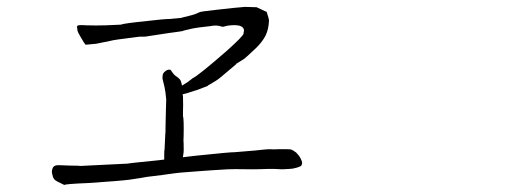

<svg xmlns="http://www.w3.org/2000/svg" viewBox="-20 -609 1540 560"><path d="M215.8 -500Q207 -514.6 206.1 -519.5Q204.1 -532.2 205.1 -533.2Q207 -537.1 231.4 -535.2Q259.8 -534.2 289.1 -535.2Q329.1 -537.1 332 -537.1Q341.8 -541 410.2 -547.9Q459 -553.7 475.6 -553.7L506.8 -556.6H507.8H508.8L509.8 -557.6H510.7L538.1 -564.5Q549.8 -567.4 561.5 -573.2Q563.5 -575.2 608.4 -580.1L661.1 -585.9L694.3 -588.9Q698.2 -588.9 728.5 -587.9L757.8 -574.2Q764.6 -553.7 764.6 -549.8Q763.7 -524.4 754.9 -505.9Q745.1 -486.3 725.6 -467.8Q694.3 -438.5 692.4 -437.5L668.9 -422.9V-421.9L625 -384.8Q614.3 -375 585.9 -359.4V-358.4Q579.1 -355.5 552.7 -345.7H551.8Q544.9 -343.8 524.4 -336.9Q517.6 -335 512.7 -334L513.7 -327.1Q514.6 -297.9 513.7 -284.2V-270.5Q516.6 -261.7 515.6 -211.9Q514.6 -196.3 515.6 -190.4Q516.6 -168 514.6 -158.2Q513.7 -154.3 513.7 -150.4Q537.1 -153.3 545.9 -154.3Q658.2 -166 663.1 -165Q675.8 -166 722.7 -169.9Q757.8 -173.8 764.6 -173.8Q777.3 -172.9 793 -173.8Q806.6 -173.8 815.4 -173.8Q826.2 -173.8 829.1 -172.9Q835 -170.9 843.8 -164.1Q852.5 -155.3 856.4 -147.5Q860.4 -140.6 861.3 -133.8Q860.4 -126 856.4 -124Q848.6 -120.1 834 -117.2Q827.1 -116.2 802.7 -115.2Q791 -116.2 782.2 -116.2Q759.8 -116.2 758.8 -116.2Q735.4 -115.2 712.9 -115.2Q655.3 -116.2 643.6 -115.2Q592.8 -112.3 556.6 -109.4Q512.7 -106.4 505.9 -105.5Q494.1 -104.5 453.1 -98.6Q407.2 -92.8 406.2 -92.8Q391.6 -89.8 358.4 -85Q328.1 -81.1 238.3 -75.2Q167 -72.3 168 -69.3Q167 -70.3 166 -70.3Q141.6 -82 141.6 -83Q134.8 -87.9 132.8 -99.6Q129.9 -109.4 132.8 -116.2Q134.8 -124 141.6 -126Q146.5 -127.9 159.2 -127Q180.7 -126 184.6 -126Q210.9 -126 214.8 -125Q215.8 -125 254.9 -127L352.5 -131.8Q353.5 -132.8 442.4 -141.6Q449.2 -142.6 459 -143.6Q459 -146.5 459 -148.4Q459 -155.3 459 -161.1Q459 -168 460 -173.8L461.9 -213.9Q462.9 -219.7 462.9 -244.1Q462.9 -248 463.9 -288.1Q464.8 -314.5 464.8 -318.4Q462.9 -341.8 460 -354.5Q454.1 -378.9 454.1 -378.9Q453.1 -392.6 458 -397.5Q467.8 -408.2 477.5 -405.3Q486.3 -391.6 492.2 -387.7Q503.9 -379.9 506.8 -374Q508.8 -369.1 509.8 -364.3Q510.7 -361.3 510.7 -359.4L528.3 -370.1L529.3 -371.1Q540 -379.9 542 -380.9Q557.6 -387.7 641.6 -460.9Q687.5 -502 690.4 -510.7V-511.7V-513.7Q692.4 -519.5 691.4 -522.5Q687.5 -540 644.5 -534.2Q634.8 -532.2 632.8 -531.2Q627.9 -530.3 624 -532.2Q614.3 -535.2 602.5 -534.2Q598.6 -533.2 563.5 -529.3Q540 -526.4 514.6 -519.5L513.7 -518.6Q502.9 -516.6 472.7 -512.7L402.3 -502H387.7H386.7Q307.6 -492.2 303.7 -490.2Q282.2 -485.4 260.7 -481.4Q230.5 -478.5 229.5 -478.5Q226.6 -481.4 215.8 -500Z"/></svg>

Font: ToneOZ-Zhuyin-Tsuipita-TC
Style: Regular
Weight: 400
Designer: ÂÆ£ÂøóÂáåJeffrey Xuan(jeffreyx@gmail.com, ToneOZ.com) ÈòøÂù§(cjkFonts)
Foundry: ToneOZ
Version: Version 0.240710